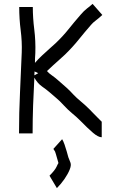

<svg xmlns="http://www.w3.org/2000/svg" viewBox="-20 -686 592 989"><path d="M148 1H78Q78 -106 83 -208.5Q88 -311 92 -416Q94 -472 86.5 -530.5Q79 -589 79 -650H149Q149 -594 156.5 -534.5Q164 -475 162 -413Q161 -400 160.5 -387.5Q160 -375 160 -362Q176 -381 197 -400.5Q218 -420 236.5 -436.5Q255 -453 266 -463Q303 -498 332.5 -535Q362 -572 396 -611Q413 -631 429.5 -643.5Q446 -656 457 -666L507 -609Q490 -593 474 -581Q458 -569 449 -558Q415 -519 384.5 -481Q354 -443 315 -405Q304 -395 287.5 -380Q271 -365 253 -349Q235 -333 222 -320Q231 -309 247 -298Q263 -287 281 -271Q304 -251 322 -235Q340 -219 358 -199Q374 -182 397 -163Q420 -144 443 -121Q444 -120 453.5 -110Q463 -100 474.5 -88.5Q486 -77 495 -68Q504 -59 504 -59V21Q486 21 459 -2Q432 -25 393 -65Q375 -83 352.5 -101.5Q330 -120 307 -145Q287 -167 270.5 -180.5Q254 -194 235 -211Q220 -224 196.5 -240.5Q173 -257 157 -286Q153 -214 150.5 -143Q148 -72 148 1ZM158 -318Q158 -309 157 -298L177 -309ZM273 283 235 219Q263 191 271 173.5Q279 156 281 154L280 150Q271 118 268 108Q265 98 263.5 94.5Q262 91 255 81L300 31Q306 40 312.5 58.5Q319 77 324 95Q329 113 332 124Q333 127 336 134Q339 141 343 152Q348 165 339 187.5Q330 210 312.5 235.5Q295 261 273 283ZM292 183Q292 183 291 181Z"/></svg>

Font: Syne
Style: Italic
Weight: 400
Italic angle: -9°
Designer: Lucas Descroix
Foundry: Bonjour Monde
Version: Version 2.000; ttfautohint (v1.8.3)